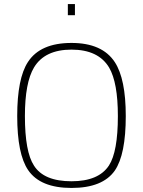

<svg xmlns="http://www.w3.org/2000/svg" viewBox="-20 -920 706 948"><path d="M333 -25Q467 -25 518 -103Q562 -171 562 -347Q562 -512 519 -586Q466 -675 333 -675Q201 -675 148 -587Q103 -512 103 -347Q103 -170 148 -102Q197 -25 333 -25ZM333 8Q179 8 119 -80Q65 -159 65 -347Q65 -533 118 -614Q179 -708 333 -708Q485 -708 547 -613Q601 -530 601 -347Q601 -157 547 -78Q487 8 333 8ZM350 -845H315V-900H350Z"/></svg>

Font: Storia Sans Thin
Style: Regular
Weight: 100
Designer: Accademia di Belle Arti di Urbino and others
Foundry: Accademia di Belle Arti di Urbino and others.
Version: Version 60.001;May 25, 2020;FontCreator 12.0.0.2522 64-bit